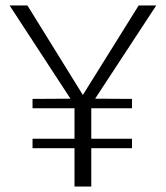

<svg xmlns="http://www.w3.org/2000/svg" viewBox="-20 -680 605 700"><path d="M251.6 0V-139.8H98.6V-174.1H251.6V-285.3H98.6V-319.4L236.9 -320.2L15 -660H80L282.1 -333.8L485.5 -660H549.6L326.8 -320.2L461.2 -319.4V-285.3H312.8V-174.1H461.2V-139.8H312.8V0Z"/></svg>

Font: Panamera Thin
Style: Regular
Weight: 100
Designer: Bastien Sozeau
Foundry: NBR — Bastien Sozeau
Version: Version 3.003;gftools[0.9.33]